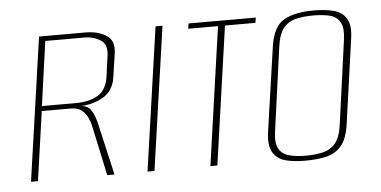

<svg xmlns="http://www.w3.org/2000/svg" viewBox="-42 -576 1308 660"><g transform="rotate(-5 612.5 -246.0)"><path d="M41 0 112 -495H273Q314 -495 343.5 -477Q373 -459 366 -414L354 -332Q347 -286 310 -265Q273 -244 223 -244L224 -245Q256 -246 269 -227Q282 -208 290 -170L329 0H304L268 -168Q265 -184 258 -200Q251 -216 237.5 -227.5Q224 -239 198 -239H99L65 0ZM101 -256H216Q266 -256 295.5 -274.5Q325 -293 331 -338L341 -410Q346 -448 322 -463Q298 -478 269 -478H132Z M443 0 514 -495H538L467 0Z M660 0 728 -477H625L628 -495H860L857 -477H752L684 0Z M986 10Q948 10 919 2.5Q890 -5 875.5 -29Q861 -53 868 -102L910 -393Q920 -459 957 -480.5Q994 -502 1060 -502Q1100 -502 1129 -494.5Q1158 -487 1172.5 -463.5Q1187 -440 1180 -393L1139 -102Q1132 -52 1111 -28Q1090 -4 1058 3Q1026 10 986 10ZM989 -7Q1022 -7 1048.5 -13Q1075 -19 1092 -39Q1109 -59 1115 -101L1155 -391Q1161 -433 1149.5 -453Q1138 -473 1114.5 -479Q1091 -485 1058 -485Q1025 -485 998.5 -479Q972 -473 955 -453Q938 -433 932 -391L892 -101Q886 -61 896.5 -41Q907 -21 931 -14Q955 -7 989 -7Z"/></g></svg>

Font: Alumni Sans SC Thin
Style: Italic
Weight: 100
Italic angle: -8°
Designer: Robert E. Leuschke
Foundry: Robert E. Leuschke
Version: Version 1.016